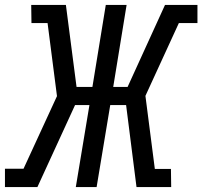

<svg xmlns="http://www.w3.org/2000/svg" viewBox="-29 -755 817 775"><path d="M-9 0V-74H66L201 -367L163 -662H98L97 -735H237L280 -404H344L398 -735H482L428 -404H486L637 -735H768V-662H693L558 -368L596 -73H661L662 0H522L480 -331H416L361 0H277L332 -331H274L122 0Z"/></svg>

Font: Iosevka Etoile
Style: Italic
Weight: 400
Italic angle: -9°
Designer: Belleve Invis
Foundry: Belleve Invis
Version: Version 22.1.2; ttfautohint (v1.8.4)